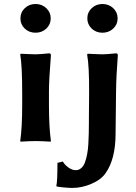

<svg xmlns="http://www.w3.org/2000/svg" viewBox="-20 -698 674 950"><path d="M412.1 -606.9C412.1 -587.1 419.3 -570.3 433.6 -556.6C447.9 -543 465.7 -536.1 486.8 -536.1C508 -536.1 525.8 -543 540.3 -556.6C554.8 -570.3 562 -587.1 562 -606.9C562 -626.8 554.8 -643.6 540.3 -657.5C525.8 -671.3 508 -678.2 486.8 -678.2C466 -678.2 448.3 -671.4 433.8 -657.7C419.4 -644 412.1 -627.1 412.1 -606.9ZM420.9 -234.9 419.9 -116.2V-90.3C419.9 -73.1 419.7 -55.3 419.2 -37.1C418.7 -18.9 418 -1.1 417 16.1C416 33.4 414.1 49.7 411.1 65.2C408.2 80.6 404.5 94.2 400.1 106C395.8 117.7 389.6 127 381.8 133.8C374 140.6 365.1 144 355 144C342.6 144 330.2 139.5 317.9 130.4C305.5 121.3 296.5 111.5 291 101.1L264.2 107.9C264.2 170.1 262.4 207.8 258.8 221.2L259.8 224.1C263 225.7 274.2 227.5 293.2 229.2C312.3 231 327.1 231.9 337.9 231.9C368.8 231.9 400.1 225.3 431.6 211.9C463.5 198.6 487.3 180.7 502.9 158.2C534.5 113 550.8 50.6 551.8 -28.8L554.2 -246.1C554.9 -298.5 557.8 -357.7 563 -423.8C563 -430.7 560.1 -434.1 554.2 -434.1C522.6 -430.8 499.5 -429.2 484.9 -429.2C474.8 -429.2 461.3 -429.7 444.6 -430.7C427.8 -431.6 417.6 -432.1 414.1 -432.1L411.1 -428.2C418.3 -389.2 421.5 -324.7 420.9 -234.9ZM81.1 -606.9C81.1 -587.1 88.2 -570.3 102.5 -556.6C116.9 -543 134.6 -536.1 155.8 -536.1C176.9 -536.1 194.7 -543 209.2 -556.6C223.7 -570.3 231 -587.1 231 -606.9C231 -626.8 223.7 -643.6 209.2 -657.5C194.7 -671.3 176.9 -678.2 155.8 -678.2C134.9 -678.2 117.3 -671.4 102.8 -657.7C88.3 -644 81.1 -627.1 81.1 -606.9ZM89.8 -234.9V-180.2C89.8 -105.3 86.6 -45.2 80.1 0L82 2.9C112 1 136.6 0 155.8 0C175.6 0 200.4 1 230 2.9L231.9 0C225.4 -47.5 222.2 -107.6 222.2 -180.2V-246.1C222.2 -283.2 225.4 -342.4 231.9 -423.8C231.9 -430.7 229 -434.1 223.1 -434.1C191.6 -430.8 168.5 -429.2 153.8 -429.2C143.7 -429.2 130.3 -429.7 113.5 -430.7C96.8 -431.6 86.6 -432.1 83 -432.1L80.1 -428.2C86.6 -392.4 89.8 -328 89.8 -234.9Z"/></svg>

Font: Linux Biolinum G
Style: Bold
Weight: 700
Designer: Philipp H. Poll
Foundry: Philipp H. Poll
Version: Version 1.1.0